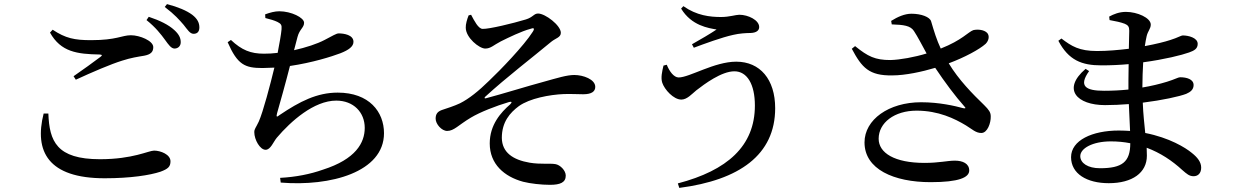

<svg xmlns="http://www.w3.org/2000/svg" viewBox="-20 -846 6040 937"><path d="M785 -652C803 -627 815 -610 831 -609C849 -609 862 -621 862 -640C862 -660 854 -678 831 -699C803 -725 760 -746 706 -764L695 -748C740 -712 766 -678 785 -652ZM876 -725C896 -700 907 -681 925 -681C943 -681 953 -692 953 -712C953 -734 944 -754 918 -774C891 -794 849 -812 795 -826L784 -812C833 -775 856 -748 876 -725ZM224 -687C277 -592 357 -582 466 -580C479 -579 480 -576 471 -569C439 -545 383 -504 339 -474L350 -457C430 -494 521 -533 576 -550C619 -564 653 -569 683 -574C715 -580 728 -592 728 -616C728 -647 662 -674 619 -674C574 -674 550 -650 424 -650C344 -650 300 -659 237 -701ZM216 -292C221 -157 256 -69 468 -69C629 -69 705 -111 732 -111C764 -111 812 -92 812 -59C812 -33 801 -22 763 -8C712 9 617 24 491 24C215 24 146 -107 193 -292Z M1275 -758C1300 -752 1319 -746 1334 -739C1351 -730 1356 -725 1354 -703C1352 -679 1344 -635 1335 -588C1312 -585 1289 -584 1268 -584C1204 -584 1160 -601 1107 -651L1091 -640C1139 -530 1175 -514 1261 -514L1319 -516C1299 -433 1264 -300 1243 -253C1228 -221 1221 -217 1221 -201C1221 -164 1249 -115 1276 -115C1301 -115 1314 -154 1331 -174C1399 -254 1512 -355 1621 -355C1705 -355 1760 -298 1760 -222C1760 -149 1716 -69 1556 -18C1494 4 1423 18 1347 22L1350 45C1593 65 1854 -6 1854 -196C1854 -300 1782 -394 1628 -394C1527 -394 1443 -351 1345 -285C1329 -272 1328 -276 1332 -293C1345 -338 1375 -445 1395 -524C1504 -540 1599 -570 1641 -586C1682 -602 1705 -619 1705 -642C1705 -676 1658 -683 1633 -683C1621 -683 1603 -671 1564 -651C1528 -632 1473 -614 1415 -601L1432 -666C1442 -704 1464 -711 1464 -735C1464 -760 1401 -791 1343 -791C1321 -791 1299 -785 1274 -776Z M2335 -705C2368 -704 2483 -732 2546 -751C2582 -762 2585 -780 2606 -780C2641 -780 2717 -722 2717 -686C2717 -663 2692 -660 2670 -642C2579 -566 2454 -471 2347 -373C2343 -368 2345 -365 2350 -366C2430 -387 2562 -428 2630 -446C2702 -466 2746 -480 2783 -480C2826 -480 2885 -459 2885 -422C2885 -400 2868 -386 2826 -386C2803 -386 2772 -388 2732 -387C2662 -384 2565 -366 2512 -328C2469 -296 2429 -251 2429 -173C2430 -102 2483 -66 2565 -52C2619 -43 2663 -50 2691 -45C2714 -41 2741 -14 2741 11C2741 44 2715 56 2664 56C2622 56 2568 50 2533 41C2441 16 2370 -45 2370 -146C2370 -237 2424 -297 2470 -337C2480 -347 2478 -352 2464 -348C2400 -329 2323 -299 2278 -272C2216 -235 2196 -207 2162 -207C2136 -207 2106 -240 2106 -267C2106 -288 2114 -301 2136 -309C2160 -317 2198 -329 2225 -342C2269 -364 2316 -402 2367 -452C2420 -502 2537 -623 2580 -691C2591 -708 2585 -712 2568 -705C2526 -694 2462 -663 2424 -644C2389 -626 2375 -609 2348 -609C2319 -609 2253 -662 2253 -711C2252 -727 2260 -754 2267 -771L2279 -774C2295 -744 2314 -706 2335 -705Z M3234 -530 3218 -526C3211 -497 3204 -466 3212 -442C3223 -409 3267 -360 3305 -360C3333 -360 3356 -387 3378 -405C3418 -436 3501 -498 3564 -498C3626 -498 3664 -435 3664 -331C3664 -133 3529 -14 3288 49L3295 71C3588 33 3763 -90 3763 -318C3763 -459 3689 -545 3573 -545C3466 -545 3345 -468 3292 -468C3269 -468 3247 -497 3234 -530ZM3304 -804C3355 -720 3438 -709 3477 -702C3449 -683 3398 -653 3357 -630L3366 -613C3414 -631 3503 -664 3559 -676C3588 -683 3623 -685 3643 -685C3671 -686 3685 -697 3685 -714C3685 -748 3631 -774 3588 -774C3570 -774 3540 -763 3499 -763C3445 -763 3380 -770 3315 -816Z M4475 -347C4317 -347 4199 -262 4199 -151C4199 -20 4342 43 4522 43C4660 43 4710 20 4710 -14C4710 -48 4678 -62 4640 -62C4603 -62 4564 -51 4492 -51C4345 -51 4268 -100 4268 -169C4268 -247 4345 -306 4453 -306C4560 -306 4639 -267 4694 -234C4725 -215 4742 -197 4769 -197C4799 -197 4816 -246 4815 -278C4815 -298 4806 -310 4783 -333C4726 -388 4659 -456 4610 -537C4688 -566 4760 -605 4790 -632C4806 -648 4810 -671 4798 -685C4783 -701 4752 -704 4730 -699C4705 -690 4675 -650 4571 -609C4551 -652 4539 -691 4524 -742C4518 -763 4476 -779 4428 -779C4395 -779 4361 -764 4329 -744L4332 -727C4390 -725 4423 -721 4440 -695C4458 -668 4480 -625 4502 -585C4443 -567 4372 -554 4325 -553C4251 -553 4216 -570 4153 -621L4137 -608C4186 -516 4221 -476 4335 -478C4398 -478 4481 -496 4544 -515C4590 -446 4643 -375 4686 -327C4695 -318 4692 -316 4681 -318C4640 -329 4565 -347 4475 -347Z M5368 -403C5277 -403 5243 -426 5295 -499L5278 -510C5161 -410 5236 -333 5373 -333C5411 -333 5451 -335 5489 -338L5495 -207C5477 -208 5459 -209 5440 -209C5310 -209 5207 -161 5207 -79C5207 2 5284 48 5391 48C5506 48 5577 -3 5577 -86L5576 -125C5643 -100 5700 -62 5750 -16C5772 3 5784 14 5805 14C5826 14 5842 0 5842 -28C5842 -55 5824 -78 5796 -100C5766 -125 5687 -174 5569 -197C5565 -240 5559 -288 5557 -345C5653 -357 5735 -375 5769 -388C5790 -397 5805 -409 5805 -431C5805 -459 5772 -469 5739 -469C5730 -469 5714 -459 5675 -447C5639 -436 5598 -426 5555 -419C5555 -464 5557 -505 5559 -542C5663 -556 5747 -577 5783 -590C5808 -599 5825 -608 5825 -632C5825 -662 5779 -673 5753 -673C5743 -673 5728 -662 5692 -651C5665 -642 5621 -631 5567 -621C5570 -641 5573 -657 5576 -670C5582 -695 5596 -706 5596 -726C5596 -759 5530 -788 5475 -788C5442 -788 5415 -777 5393 -765L5395 -748C5427 -742 5448 -738 5469 -730C5485 -723 5491 -716 5491 -696L5489 -608C5439 -602 5385 -597 5334 -597C5247 -597 5210 -620 5160 -658L5145 -647C5195 -552 5259 -527 5355 -527C5400 -527 5445 -529 5488 -533L5487 -453V-409C5448 -405 5408 -403 5368 -403ZM5496 -147C5496 -55 5456 -25 5348 -25C5289 -25 5252 -50 5252 -84C5252 -122 5312 -156 5401 -156C5434 -156 5466 -153 5496 -147Z"/></svg>

Font: Noto Serif CJK JP SemiBold
Style: Regular
Weight: 600
Designer: Ryoko NISHIZUKA 西塚涼子 (kana & ideographs); Frank Grießhammer (Latin, Greek & Cyrillic); Wenlong ZHANG 张文龙 (bopomofo); San
Foundry: Adobe
Version: Version 2.001;hotconv 1.1.0;makeotfexe 2.6.0